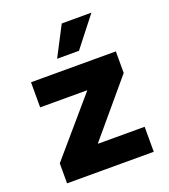

<svg xmlns="http://www.w3.org/2000/svg" viewBox="-137 -849 833 947"><g transform="rotate(-20 279.5 -375.0)"><path d="M51.8 0V-105L300.8 -395V-397.5H55.2V-529.3H500.5V-416L262.7 -133.8V-131.3H506.8V0ZM215.8 -594.2 296.9 -750H452.6L330.6 -594.2Z"/></g></svg>

Font: Inter 24pt ExtraBold
Style: Regular
Weight: 800
Designer: Rasmus Andersson
Foundry: rsms
Version: Version 4.001;git-66647c0bb